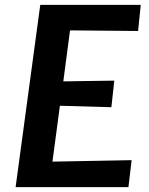

<svg xmlns="http://www.w3.org/2000/svg" viewBox="-20 -767 612 787"><path d="M44 0 145 -747H557L546 -640L267 -642.5L239.5 -433.5L448.5 -436.5L436.5 -327.5L225.5 -333.5L195 -104.5L519.5 -110.5L506.5 0Z"/></svg>

Font: Merriweather Sans SemiBold
Style: Italic
Weight: 600
Italic angle: -7.5°
Designer: Eben Sorkin
Foundry: Eben Sorkin
Version: Version 2.001